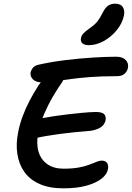

<svg xmlns="http://www.w3.org/2000/svg" viewBox="-20 -1019 718 1046"><path d="M325 7Q249 7 196 -16.5Q143 -40 113 -82Q83 -124 74.5 -180Q66 -236 79 -299Q87 -341 103 -384.5Q119 -428 141 -470Q163 -512 188 -551Q211 -585 238 -607.5Q265 -630 295 -630Q308 -630 317 -623Q326 -616 328 -603.5Q330 -591 319 -572Q294 -537 268 -492.5Q242 -448 220.5 -398Q199 -348 188 -293Q177 -236 190 -192.5Q203 -149 238 -124.5Q273 -100 326 -100Q375 -100 409.5 -106.5Q444 -113 467 -122Q490 -131 506 -137.5Q522 -144 533 -144Q555 -144 563.5 -131Q572 -118 568 -97Q563 -69 533 -45.5Q503 -22 451 -7.5Q399 7 325 7ZM176 -267Q153 -262 142 -268Q131 -274 128.5 -287.5Q126 -301 129 -316Q134 -337 155 -353Q176 -369 207 -375Q240 -381 277 -386.5Q314 -392 352.5 -396.5Q391 -401 429 -404.5Q467 -408 501 -409Q536 -409 547.5 -397Q559 -385 555 -363Q548 -334 520.5 -320.5Q493 -307 459 -305Q419 -302 380 -298Q341 -294 304 -289Q267 -284 234.5 -278.5Q202 -273 176 -267ZM213 -570Q176 -570 159.5 -586.5Q143 -603 147 -626Q150 -638 159 -649.5Q168 -661 188 -666Q258 -682 336.5 -691.5Q415 -701 487.5 -705.5Q560 -710 613 -710Q648 -710 665 -692Q682 -674 677 -649Q673 -630 658.5 -617Q644 -604 617 -604Q533 -604 468.5 -599Q404 -594 356 -587Q308 -580 272.5 -575Q237 -570 213 -570ZM465 -773Q439 -773 428.5 -783.5Q418 -794 421 -811Q424 -826 435 -837.5Q446 -849 467 -864Q496 -884 510 -901.5Q524 -919 538 -947Q553 -978 569.5 -988.5Q586 -999 606 -999Q637 -999 649 -980.5Q661 -962 655 -933Q646 -891 615.5 -854Q585 -817 544.5 -795Q504 -773 465 -773Z"/></svg>

Font: Shantell Sans Medium
Style: Italic
Weight: 500
Italic angle: -11°
Designer: Stephen Nixon, Anya Danilova, Shantell Martin
Foundry: Arrow Type
Version: Version 1.011;[c5ecc13dd]